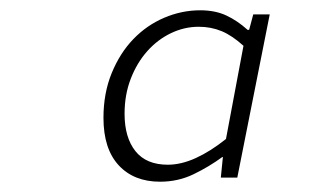

<svg xmlns="http://www.w3.org/2000/svg" viewBox="-20 -751 640 373"><path d="M291 -398Q240 -398 210.5 -430Q181 -462 181 -522Q181 -570 197 -609Q213 -648 239 -675Q265 -702 299 -716.5Q333 -731 369 -731Q398 -731 419.5 -721Q441 -711 461 -693H464L472 -723H504L441 -406H409L413 -446H412Q386 -427 356 -412.5Q326 -398 291 -398ZM306 -431Q332 -431 360.5 -444Q389 -457 419 -481L453 -662Q431 -682 410.5 -690.5Q390 -699 366 -699Q338 -699 312 -686.5Q286 -674 266 -651.5Q246 -629 234 -598Q222 -567 222 -530Q222 -484 243 -457.5Q264 -431 306 -431Z"/></svg>

Font: Source Code Pro Light
Style: Italic
Weight: 300
Italic angle: -11°
Monospace: yes
Designer: Paul D. Hunt, Teo Tuominen
Foundry: Adobe Systems Incorporated
Version: Version 1.050;PS 1.000;hotconv 16.6.51;makeotf.lib2.5.65220